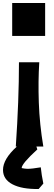

<svg xmlns="http://www.w3.org/2000/svg" viewBox="-54 -972 356 1276"><path d="M27 -952H246V-733H27ZM207 -558Q199 -433 204 -289.5Q209 -146 234 2H188L194 21Q90 116 90 145L95 146Q100 147 110 148.5Q120 150 129 150Q158 150 217 140Q222 190 234 248L203 284Q92 286 29 253Q-34 220 -34 157Q-34 85 58 2H51Q72 -306 72 -558Z"/></svg>

Font: OpenDyslexic
Style: Bold
Weight: 800
Designer: Abbie Gonzalez
Version: Version 0.920;hotconv 1.0.109;makeotfexe 2.5.65596